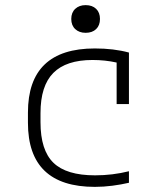

<svg xmlns="http://www.w3.org/2000/svg" viewBox="-20 -719 640 749"><path d="M350 10Q89 10 89 -240V-280Q89 -530 350 -530Q424 -530 483 -514V-313H435V-475Q390 -485 341 -485Q238 -485 188 -434.5Q138 -384 138 -278V-242Q138 -133 188.5 -84Q239 -35 351 -35Q419 -35 483 -51V-6Q453 1 418.5 5.5Q384 10 350 10ZM314 -591Q289 -591 273.5 -605.5Q258 -620 258 -645Q258 -670 273.5 -684.5Q289 -699 314 -699Q340 -699 355 -684.5Q370 -670 370 -645Q370 -620 355 -605.5Q340 -591 314 -591Z"/></svg>

Font: M PLUS Code Latin 60 Light
Style: Regular
Weight: 300
Width: 7
Monospace: yes
Designer: Coji Morishita
Foundry: UNDERFOREST DESIGN
Version: Version 1.005; ttfautohint (v1.8.3)